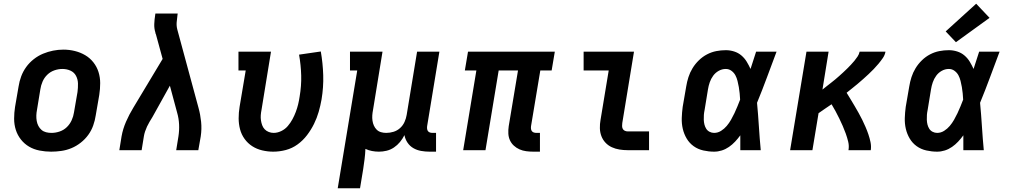

<svg xmlns="http://www.w3.org/2000/svg" viewBox="-20 -808 5440 1033"><path d="M255 8Q224 8 193 2Q162 -4 136.5 -19Q111 -34 92.5 -57.5Q74 -81 65 -109.5Q56 -138 56 -169.5Q56 -201 61 -233L80 -343Q84 -370 94 -397Q104 -424 121 -447.5Q138 -471 161.5 -489.5Q185 -508 211.5 -519Q238 -530 265.5 -535.5Q293 -541 321 -541Q353 -541 383 -533.5Q413 -526 438.5 -511Q464 -496 482.5 -472.5Q501 -449 510 -420.5Q519 -392 519 -360.5Q519 -329 514 -297L495 -187Q491 -160 481.5 -133Q472 -106 455 -82.5Q438 -59 414.5 -40.5Q391 -22 364.5 -11Q338 0 310 4Q282 8 255 8ZM257 -93Q279 -93 301 -100.5Q323 -108 339.5 -124Q356 -140 365.5 -161Q375 -182 378 -203L397 -313Q400 -336 399.5 -358.5Q399 -381 389 -400Q379 -419 359 -428Q339 -437 316 -437Q294 -437 272.5 -429.5Q251 -422 234.5 -406Q218 -390 209 -369Q200 -348 197 -327L179 -217Q176 -202 175.5 -187Q175 -172 177.5 -157.5Q180 -143 186.5 -130.5Q193 -118 203.5 -109Q214 -100 228 -96.5Q242 -93 257 -93Z M622 0 634 -74Q641 -114 658 -153Q675 -192 697 -228L855 -491L819 -623Q818 -625 817 -627.5Q816 -630 816 -632V-633Q809 -655 810 -679Q811 -703 815 -728L816 -735H936L935 -728Q932 -708 930.5 -688Q929 -668 934 -649L1048 -228Q1058 -192 1062 -153Q1066 -114 1060 -74L1047 0H928L940 -74Q945 -106 943.5 -138.5Q942 -171 933 -202L894 -347L800 -178Q792 -165 784.5 -152.5Q777 -140 771 -127Q765 -114 760.5 -100.5Q756 -87 754 -74L742 0Z M1450 8Q1420 8 1390.5 1Q1361 -6 1337 -21.5Q1313 -37 1296 -60.5Q1279 -84 1271.5 -112.5Q1264 -141 1264 -171.5Q1264 -202 1269 -233L1302 -429H1263V-530H1438L1387 -217Q1384 -202 1383 -188Q1382 -174 1384 -160.5Q1386 -147 1390.5 -134.5Q1395 -122 1404 -112.5Q1413 -103 1426 -98Q1439 -93 1452 -93Q1473 -93 1493.5 -103Q1514 -113 1528.5 -130Q1543 -147 1553.5 -166.5Q1564 -186 1571.5 -206Q1579 -226 1584 -246.5Q1589 -267 1592 -288Q1602 -346 1600.5 -402Q1599 -458 1589 -514L1706 -531Q1717 -468 1719 -403.5Q1721 -339 1710 -273Q1704 -239 1694.5 -206Q1685 -173 1669.5 -141.5Q1654 -110 1632 -81Q1610 -52 1581 -31Q1552 -10 1518 -1Q1484 8 1450 8Z M1797 205 1902 -429H1863V-530H2038L1987 -217Q1984 -202 1983 -187.5Q1982 -173 1984 -159Q1986 -145 1991.5 -132.5Q1997 -120 2006.5 -110.5Q2016 -101 2029.5 -97Q2043 -93 2058 -93Q2078 -93 2097.5 -99Q2117 -105 2132.5 -119Q2148 -133 2156.5 -152Q2165 -171 2168 -190L2224 -530H2344L2278 -129Q2277 -121 2278 -114Q2279 -107 2283 -102Q2287 -97 2293.5 -95Q2300 -93 2308 -93H2326V8H2291Q2268 8 2245.5 4Q2223 0 2204 -11Q2185 -22 2172.5 -40.5Q2160 -59 2156 -81Q2146 -61 2132 -44Q2118 -27 2099.5 -14.5Q2081 -2 2060 3Q2039 8 2019 8Q2000 8 1981.5 4.5Q1963 1 1946 -7Q1945 21 1941.5 48Q1938 75 1934 102L1917 205Z M2850 8Q2830 8 2811 5.5Q2792 3 2775 -4.5Q2758 -12 2744.5 -24.5Q2731 -37 2723.5 -53.5Q2716 -70 2715 -89.5Q2714 -109 2717 -129L2767 -429H2663L2592 0H2472L2543 -429H2481L2498 -530H2965L2948 -429H2887L2837 -129Q2836 -121 2837 -114Q2838 -107 2842 -102Q2846 -97 2852.5 -95Q2859 -93 2867 -93H2885V8Z M3357 0Q3335 0 3313 -3.5Q3291 -7 3271.5 -16Q3252 -25 3237.5 -40.5Q3223 -56 3215.5 -76Q3208 -96 3207.5 -118.5Q3207 -141 3211 -163L3255 -429H3120V-530H3391L3328 -146Q3327 -138 3327 -130Q3327 -122 3330.5 -115Q3334 -108 3341.5 -104.5Q3349 -101 3357 -101H3472V0Z M3822 8Q3793 8 3764 1.5Q3735 -5 3712 -21.5Q3689 -38 3674.5 -62.5Q3660 -87 3653.5 -115Q3647 -143 3648 -173Q3649 -203 3653 -233L3672 -343Q3676 -368 3684 -393Q3692 -418 3706 -441Q3720 -464 3740 -483.5Q3760 -503 3784 -515.5Q3808 -528 3833.5 -533Q3859 -538 3885 -538Q3908 -538 3930 -531Q3952 -524 3969 -509.5Q3986 -495 3997.5 -476Q4009 -457 4018 -437Q4025 -460 4033 -483.5Q4041 -507 4048 -530H4158Q4132 -461 4106.5 -392Q4081 -323 4053 -255Q4059 -191 4063 -127.5Q4067 -64 4073 0H3963Q3963 -20 3963 -40Q3963 -60 3963 -80Q3950 -62 3935 -46Q3920 -30 3902 -17.5Q3884 -5 3863.5 1.5Q3843 8 3822 8ZM3822 -93Q3842 -93 3859.5 -104Q3877 -115 3890 -130.5Q3903 -146 3913 -163.5Q3923 -181 3931.5 -199Q3940 -217 3947.5 -235.5Q3955 -254 3962 -272Q3961 -289 3959.5 -306Q3958 -323 3955 -339.5Q3952 -356 3948 -372.5Q3944 -389 3936.5 -403Q3929 -417 3915.5 -427Q3902 -437 3885 -437Q3865 -437 3847 -427Q3829 -417 3817 -400.5Q3805 -384 3798.5 -365Q3792 -346 3789 -327L3771 -217Q3768 -203 3767 -190Q3766 -177 3766.5 -163.5Q3767 -150 3770 -138Q3773 -126 3779.5 -115.5Q3786 -105 3797.5 -99Q3809 -93 3822 -93Z M4231 0 4319 -530H4438L4405 -326Q4416 -335 4427.5 -344Q4439 -353 4450.5 -362Q4462 -371 4473 -380Q4484 -389 4495 -399Q4506 -409 4516.5 -418.5Q4527 -428 4537.5 -438.5Q4548 -449 4558 -459.5Q4568 -470 4577 -481Q4586 -492 4594 -504Q4602 -516 4605 -530H4744Q4741 -512 4730 -496Q4719 -480 4706.5 -465Q4694 -450 4680.5 -436Q4667 -422 4653 -409Q4639 -396 4624.5 -383Q4610 -370 4595 -357.5Q4580 -345 4565 -333Q4550 -321 4535 -309Q4546 -291 4557 -273Q4568 -255 4578.5 -237Q4589 -219 4599.5 -200.5Q4610 -182 4619 -163.5Q4628 -145 4636.5 -125.5Q4645 -106 4652 -85.5Q4659 -65 4663.5 -43.5Q4668 -22 4665 0H4545Q4549 -23 4543.5 -45.5Q4538 -68 4530.5 -89Q4523 -110 4514 -130.5Q4505 -151 4495.5 -170.5Q4486 -190 4475.5 -209.5Q4465 -229 4454 -247Q4436 -235 4418.5 -223Q4401 -211 4384 -199L4351 0Z M5022 8Q4993 8 4964 1.5Q4935 -5 4912 -21.5Q4889 -38 4874.5 -62.5Q4860 -87 4853.5 -115Q4847 -143 4848 -173Q4849 -203 4853 -233L4872 -343Q4876 -368 4884 -393Q4892 -418 4906 -441Q4920 -464 4940 -483.5Q4960 -503 4984 -515.5Q5008 -528 5033.5 -533Q5059 -538 5085 -538Q5108 -538 5130 -531Q5152 -524 5169 -509.5Q5186 -495 5197.5 -476Q5209 -457 5218 -437Q5225 -460 5233 -483.5Q5241 -507 5248 -530H5358Q5332 -461 5306.5 -392Q5281 -323 5253 -255Q5259 -191 5263 -127.5Q5267 -64 5273 0H5163Q5163 -20 5163 -40Q5163 -60 5163 -80Q5150 -62 5135 -46Q5120 -30 5102 -17.5Q5084 -5 5063.5 1.5Q5043 8 5022 8ZM5022 -93Q5042 -93 5059.5 -104Q5077 -115 5090 -130.5Q5103 -146 5113 -163.5Q5123 -181 5131.5 -199Q5140 -217 5147.5 -235.5Q5155 -254 5162 -272Q5161 -289 5159.5 -306Q5158 -323 5155 -339.5Q5152 -356 5148 -372.5Q5144 -389 5136.5 -403Q5129 -417 5115.5 -427Q5102 -437 5085 -437Q5065 -437 5047 -427Q5029 -417 5017 -400.5Q5005 -384 4998.5 -365Q4992 -346 4989 -327L4971 -217Q4968 -203 4967 -190Q4966 -177 4966.5 -163.5Q4967 -150 4970 -138Q4973 -126 4979.5 -115.5Q4986 -105 4997.5 -99Q5009 -93 5022 -93ZM5123 -581 5068 -639 5232 -788 5304 -712Z"/></svg>

Font: Iosevka Curly Slab ExObl
Style: Bold
Weight: 700
Width: 7
Italic angle: -9°
Monospace: yes
Designer: Belleve Invis
Foundry: Belleve Invis
Version: Version 11.0.0; ttfautohint (v1.8.3)